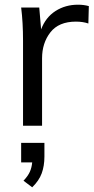

<svg xmlns="http://www.w3.org/2000/svg" viewBox="-20 -535 402 817"><path d="M358 -509 356 -435Q333 -443 303 -443Q230 -443 194.5 -397.5Q159 -352 159 -287V0H78V-362Q78 -440 70 -503H147L155 -410Q174 -461 216 -488Q258 -515 312 -515Q337 -515 358 -509ZM169 73V131Q169 171 157.5 202.5Q146 234 117 262L80 234Q99 214 107 196Q115 178 117 156H70V73Z"/></svg>

Font: Muli-Regular
Style: Regular
Weight: 400
Version: Version 2.000